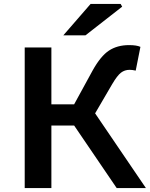

<svg xmlns="http://www.w3.org/2000/svg" viewBox="-20 -959 767 979"><path d="M106 -717H242V-427H358L452 -599Q493 -673 535.5 -701Q578 -729 638 -729Q677 -729 696 -720L672 -599Q654 -603 641 -603Q616 -603 597 -588.5Q578 -574 552 -530L465 -381L724 0H575L358 -319H242V0H106ZM442 -939H595L603 -925L416 -779H303Z"/></svg>

Font: Nebula Sans Semibold
Style: Regular
Weight: 600
Designer: Paul D. Hunt for Adobe (as Source Sans)
Foundry: Nebula Entertainment & Broadcasting LLC
Version: Version 1.010